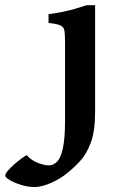

<svg xmlns="http://www.w3.org/2000/svg" viewBox="-161 -489 469 749"><path d="M-26.4 240.7Q-51.8 240.7 -78.4 232.4Q-105 224.1 -122.8 213.6Q-140.6 203.1 -140.6 195.8Q-140.6 189 -130.4 177Q-120.1 165 -105.7 152.3Q-91.3 139.6 -77.6 129.6Q-64 119.6 -56.6 116.2Q-40.5 135.3 -14.6 145.8Q11.2 156.2 29.3 156.2Q46.4 156.2 60.8 142.6Q75.2 128.9 84 90.6Q92.8 52.2 92.8 -21V-316.4Q92.8 -350.1 90.8 -366.5Q88.9 -382.8 75.7 -389.4Q62.5 -396 28.3 -399.4V-433.6Q63 -438.5 86.4 -443.4Q109.9 -448.2 130.6 -454.3Q151.4 -460.4 177.2 -468.8H210V-52.2Q210 22.9 193.1 67.9Q176.3 112.8 150.9 139.9Q125.5 167 99.1 188Q73.2 209 37.1 224.9Q1 240.7 -26.4 240.7Z"/></svg>

Font: David Libre
Style: Bold
Weight: 700
Designer: Ismar David, J. Victor Gaultney, Annie Olsen and Meir Sadan
Foundry: Monotype Imaging Inc. & SIL International
Version: Version 1.100; ttfautohint (v1.8.4.7-5d5b)